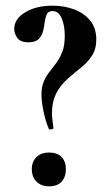

<svg xmlns="http://www.w3.org/2000/svg" viewBox="-20 -645 379 676"><path d="M165 -606Q149 -606 144 -593Q139 -580 137 -565Q136 -553 132 -536.5Q128 -520 116.5 -508Q105 -496 80 -496Q52 -496 41 -511.5Q30 -527 30 -543Q30 -578 68.5 -601.5Q107 -625 165 -625Q206 -625 241 -612Q276 -599 297.5 -572.5Q319 -546 319 -506Q319 -472 303.5 -448.5Q288 -425 266 -407.5Q244 -390 222 -371Q191 -344 177 -314.5Q163 -285 163 -248Q163 -236 164.5 -224Q166 -212 168 -195Q170 -192 162 -190Q154 -188 152 -191Q140 -219 133 -254Q126 -289 126 -312Q126 -340 134.5 -359Q143 -378 155 -393Q167 -408 179 -424.5Q191 -441 199.5 -463Q208 -485 208 -519Q208 -556 197 -581Q186 -606 165 -606ZM153 11Q125 11 108.5 -5.5Q92 -22 92 -50Q92 -76 108.5 -92Q125 -108 153 -108Q182 -108 197 -92Q212 -76 212 -50Q212 -22 197 -5.5Q182 11 153 11Z"/></svg>

Font: Cormorant
Style: Bold
Weight: 700
Designer: Christian Thalmann (Catharsis Fonts)
Foundry: Catharsis Fonts
Version: Version 4.000